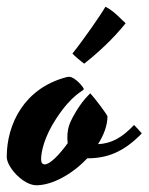

<svg xmlns="http://www.w3.org/2000/svg" viewBox="-86 -523 441 570"><path d="M36 -50C36 -73 46 -118 81 -171C128 -243 160 -252 163 -258C163 -263 137 -295 119 -295C116 -295 110 -294 108 -293C-13 -260 -66 -156 -66 -57C-66 -27 -17 27 22 27C69 27 129 -6 173 -53C230 -53 280 -70 335 -127C329 -134 318 -146 312 -152C275 -113 244 -97 205 -95C222 -122 233 -150 233 -178C229 -187 196 -231 182 -246L179 -243C148 -213 127 -169 127 -169C115 -146 114 -128 114 -115C114 -111 114 -105 115 -98C89 -62 62 -35 47 -35C40 -35 36 -40 36 -50ZM287 -454C280 -459 254 -490 227 -503C214 -480 162 -405 129 -364C134 -358 158 -338 164 -334C207 -368 251 -409 287 -454Z"/></svg>

Font: Yesteryear
Style: Regular
Weight: 400
Designer: Astigmatic (AOETI)
Foundry: Astigmatic (AOETI)
Version: Version 1.000